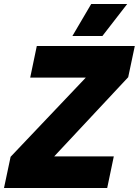

<svg xmlns="http://www.w3.org/2000/svg" viewBox="-35 -940 694 960"><path d="M-15 0 18 -156 394 -552H116L149 -710H639L606 -554L236 -158H534L501 0ZM327 -760 421 -920H601L477 -760Z"/></svg>

Font: Geist Mono Black
Style: Italic
Weight: 900
Italic angle: -12°
Monospace: yes
Designer: Basement.studio, Andrés Briganti, Mateo Zaragoza
Foundry: Basement.studio, Vercel, Andrés Briganti, Guido Ferreyra, Mateo Zaragoza
Version: Version 1.500; ttfautohint (v1.8.4.7-5d5b)